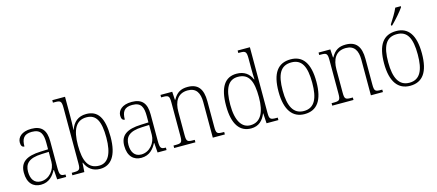

<svg xmlns="http://www.w3.org/2000/svg" viewBox="-54 -1317 4276 1877"><g transform="rotate(-15 2084.0 -378.0)"><path d="M182 10C268 10 310 -46 337 -97H341L348 0H439V-25H435C388 -25 379 -38 379 -109V-377C379 -489 335 -543 230 -543C131 -543 88 -493 88 -442C88 -409 100 -393 122 -393C122 -470 146 -513 228 -513C319 -513 338 -460 338 -371V-307L262 -304C117 -299 50 -252 50 -147C50 -40 106 10 182 10ZM190 -22C121 -22 92 -76 92 -145C92 -225 134 -273 265 -278L338 -281V-181C338 -101 276 -22 190 -22Z M782 10C890 10 960 -74 960 -267C960 -462 903 -544 786 -544C704 -544 654 -499 629 -426H627C630 -466 631 -527 631 -564V-760H502V-735H521C576 -735 589 -730 589 -659V-96C589 -31 578 -25 516 -25H502V0H623L629 -92H633C659 -28 709 10 782 10ZM781 -23C671 -23 630 -108 630 -269C630 -428 676 -512 780 -512C879 -512 918 -437 918 -270C918 -105 869 -23 781 -23Z M1198 10C1284 10 1326 -46 1353 -97H1357L1364 0H1455V-25H1451C1404 -25 1395 -38 1395 -109V-377C1395 -489 1351 -543 1246 -543C1147 -543 1104 -493 1104 -442C1104 -409 1116 -393 1138 -393C1138 -470 1162 -513 1244 -513C1335 -513 1354 -460 1354 -371V-307L1278 -304C1133 -299 1066 -252 1066 -147C1066 -40 1122 10 1198 10ZM1206 -22C1137 -22 1108 -76 1108 -145C1108 -225 1150 -273 1281 -278L1354 -281V-181C1354 -101 1292 -22 1206 -22Z M1532 0H1747V-25H1736C1673 -25 1663 -30 1663 -98V-331C1663 -432 1702 -510 1805 -510C1892 -510 1923 -450 1923 -361V0H2045V-25H2036C1974 -25 1964 -30 1964 -99V-357C1964 -484 1916 -543 1812 -543C1744 -543 1700 -518 1665 -453H1661L1656 -536H1537V-511H1553C1609 -511 1621 -506 1621 -438V-99C1621 -30 1611 -25 1548 -25H1532Z M2310 10C2388 10 2432 -36 2459 -102H2461L2467 0H2587V-25H2574C2514 -25 2502 -31 2502 -95V-760H2378V-735H2393C2448 -735 2461 -730 2461 -658V-548C2461 -517 2462 -480 2464 -446H2460C2434 -506 2386 -544 2308 -544C2191 -544 2129 -456 2129 -267C2129 -77 2197 10 2310 10ZM2312 -22C2225 -21 2171 -102 2171 -265C2171 -430 2215 -511 2313 -511C2426 -511 2461 -426 2461 -265C2461 -112 2414 -23 2312 -22Z M2851 10C2977 10 3043 -78 3043 -267C3043 -455 2977 -543 2855 -543C2725 -543 2660 -454 2660 -267C2660 -79 2732 10 2851 10ZM2852 -21C2747 -21 2702 -109 2702 -267C2702 -430 2744 -512 2854 -512C2959 -512 3001 -433 3001 -267C3001 -113 2962 -21 2852 -21Z M3132 0H3347V-25H3336C3273 -25 3263 -30 3263 -98V-331C3263 -432 3302 -510 3405 -510C3492 -510 3523 -450 3523 -361V0H3645V-25H3636C3574 -25 3564 -30 3564 -99V-357C3564 -484 3516 -543 3412 -543C3344 -543 3300 -518 3265 -453H3261L3256 -536H3137V-511H3153C3209 -511 3221 -506 3221 -438V-99C3221 -30 3211 -25 3148 -25H3132Z M3891 -619V-606H3901C3943 -646 4008 -721 4031 -756V-766H3975C3956 -721 3920 -664 3891 -619ZM3919 10C4045 10 4111 -78 4111 -267C4111 -455 4045 -543 3923 -543C3793 -543 3728 -454 3728 -267C3728 -79 3800 10 3919 10ZM3920 -21C3815 -21 3770 -109 3770 -267C3770 -430 3812 -512 3922 -512C4027 -512 4069 -433 4069 -267C4069 -113 4030 -21 3920 -21Z"/></g></svg>

Font: Noto Serif Thai SemiCondensed ExtraLight
Style: Regular
Weight: 200
Width: 4
Designer: Monotype Design Team
Foundry: Monotype Imaging Inc.
Version: Version 2.002